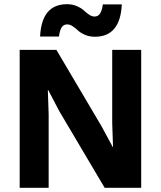

<svg xmlns="http://www.w3.org/2000/svg" viewBox="-20 -899 770 919"><path d="M655.8 -660.2V0H481L264.2 -366.2L210.9 -467.8H209L212.9 -351.1V0H74.2V-660.2H250L465.8 -294.9L520 -194.8H521L517.1 -310.1V-660.2ZM171.9 -724.1Q179.2 -878.9 300.8 -878.9Q326.7 -878.9 347.9 -869.6Q369.1 -860.4 380.9 -849.4Q392.6 -838.4 406.2 -829.1Q419.9 -819.8 432.1 -819.8Q449.7 -819.8 459 -834.2Q468.3 -848.6 472.2 -877.9H563Q555.7 -723.1 434.1 -723.1Q408.2 -723.1 386.7 -732.4Q365.2 -741.7 353.8 -752.7Q342.3 -763.7 328.6 -772.9Q314.9 -782.2 301.8 -782.2Q284.2 -782.2 275.1 -768.1Q266.1 -753.9 262.2 -724.1Z"/></svg>

Font: Human Sans
Style: Bold
Weight: 700
Designer: Tim Radville
Foundry: Continuum
Version: Version 1.000;FEAKit 1.0